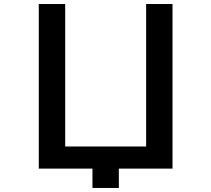

<svg xmlns="http://www.w3.org/2000/svg" viewBox="-20 -805 1040 945"><path d="M435.1 120.1V24.9H170.9V-785.2H300.8V-84H699.2V-785.2H829.1V24.9H564.9V120.1Z"/></svg>

Font: BIZ UDPGothic
Style: Bold
Weight: 700
Designer: TypeBank Co., Ltd.
Foundry: Morisawa Inc.
Version: Version 1.051